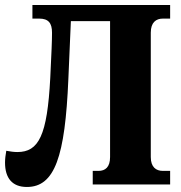

<svg xmlns="http://www.w3.org/2000/svg" viewBox="-20 -734 719 764"><path d="M87 10C198 10 239 -111 252 -419L262 -650H418V-109C418 -69 399 -54 372 -54H349V0H657V-54H628C601 -54 580 -69 580 -109V-604C580 -645 601 -660 628 -660H657V-714H109V-660H136C173 -660 187 -642 187 -604C187 -572 185 -527 180 -424C168 -194 134 -129 49 -129C36 -129 21 -131 5 -134C2 -117 0 -102 0 -87C0 -26 28 10 87 10Z"/></svg>

Font: Noto Serif Condensed ExtraBold
Style: Regular
Weight: 800
Width: 3
Designer: Monotype Design Team
Foundry: Monotype Imaging Inc.
Version: Version 2.013